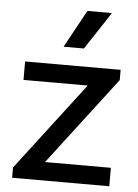

<svg xmlns="http://www.w3.org/2000/svg" viewBox="-53 -778 587 819"><g transform="rotate(5 240.5 -368.5)"><path d="M30 -44 317 -420H42V-499H451V-455L164 -79H446V0H30ZM288 -737H393L287 -576H200Z"/></g></svg>

Font: Bai Jamjuree Medium
Style: Regular
Weight: 500
Version: Version 1.000; ttfautohint (v1.6)